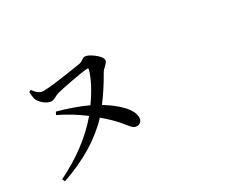

<svg xmlns="http://www.w3.org/2000/svg" viewBox="-111 -1062 1723 1444"><g transform="rotate(-30 750.0 -340.0)"><path d="M210 -686.5 228.5 -694.3Q263.7 -640.6 305.7 -639.6Q368.2 -637.7 642.6 -681.6Q656.2 -683.6 674.3 -696.3Q692.4 -709 703.1 -709Q731.4 -709 778.8 -672.4Q826.2 -635.7 826.2 -608.4Q826.2 -592.8 800.8 -570.3Q775.4 -547.9 767.6 -532.2Q706.1 -422.9 634.8 -329.1Q747.1 -259.8 800.8 -188.5Q831.1 -145.5 831.1 -107.4Q831.1 -85.9 817.9 -72.3Q804.7 -58.6 785.2 -58.6Q765.6 -58.6 751.5 -70.3Q737.3 -82 710.9 -116.2Q656.2 -185.5 573.2 -253.9Q403.3 -72.3 107.4 29.3L95.7 5.9Q354.5 -121.1 509.8 -305.7Q406.2 -383.8 297.9 -435.5L309.6 -459Q455.1 -418.9 558.6 -370.1Q654.3 -505.9 682.6 -607.4Q686.5 -620.1 674.8 -620.1Q639.6 -619.1 535.2 -599.6Q430.7 -580.1 396.5 -570.3Q382.8 -566.4 359.4 -554.2Q335.9 -542 322.3 -542Q293.9 -542 260.3 -568.8Q226.6 -595.7 217.8 -623Q210 -652.3 210 -686.5Z"/></g></svg>

Font: Bpmf Zihi Serif SemiBold
Style: SemiBold
Weight: 600
Foundry: But Ko
Version: Version 1.320